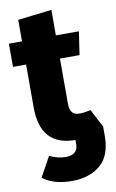

<svg xmlns="http://www.w3.org/2000/svg" viewBox="-97 -719 601 994"><g transform="rotate(-10 203.0 -221.5)"><path d="M199 224Q103 224 46 180L104 75Q146 96 188 96Q253 96 253 39V18Q69 18 69 -186V-411H0V-533H69V-646L247 -667V-533H368L350 -411H247V-175Q247 -113 295 -113Q323 -113 356 -121L406 -26V23Q406 127 349 175.5Q292 224 199 224Z"/></g></svg>

Font: Trujillo ExtraBold
Style: Regular
Weight: 800
Designer: Fira Sans original fonts by bBox Type GmbH, Carrois Corporate GbR, & Edenspiekermann AG / Changes by Cristiano Sobral
Foundry: Fira Sans original fonts by bBox Type GmbH, Carrois Corporate GbR, & Edenspiekermann AG / Changes by Cristiano Sobral
Version: Version 4.301;July 28, 2020;FontCreator 13.0.0.2655 64-bit